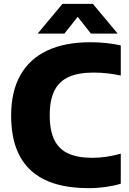

<svg xmlns="http://www.w3.org/2000/svg" viewBox="-20 -970 674 1000"><path d="M442 10Q344.5 10 269.2 -12.2Q194 -34.5 142.5 -80.8Q91 -127 64.5 -198.5Q38 -270 38 -368Q38 -493 85.8 -578Q133.5 -663 225.5 -706.5Q317.5 -750 450 -750Q492 -750 531.8 -746Q571.5 -742 609 -733.5V-576.5Q575 -584 539.8 -588Q504.5 -592 466.5 -592Q388.5 -592 338 -569.2Q287.5 -546.5 263.2 -497.5Q239 -448.5 239 -370Q239 -290 263 -241.2Q287 -192.5 336.2 -170.2Q385.5 -148 461 -148Q498 -148 535.2 -153.8Q572.5 -159.5 609 -169.5V-13Q574 -2.5 530.2 3.8Q486.5 10 442 10ZM176 -795 305.5 -950H463.5L593 -795H453.5L370.5 -900H398.5L315.5 -795Z"/></svg>

Font: Encode Sans SC ExtraBold
Style: Regular
Weight: 800
Version: Version 3.002